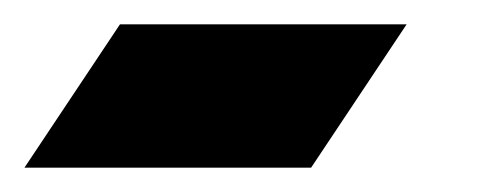

<svg xmlns="http://www.w3.org/2000/svg" viewBox="-20 -391 411 157"><path d="M234.4 -253.9H0L78.1 -371.1H312.5Z"/></svg>

Font: Leporid
Style: Regular
Weight: 400
Designer: GGBotNet
Foundry: GGBotNet
Version: 1.00